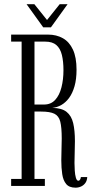

<svg xmlns="http://www.w3.org/2000/svg" viewBox="-20 -860 434 888"><path d="M329.5 8Q300 8 286 -9Q272 -26 267.8 -54.8Q263.5 -83.5 263.5 -118.5Q263.5 -144 264.5 -170Q265.5 -196 265.5 -219Q265.5 -270.5 258.8 -297.2Q252 -324 231.5 -334Q211 -344 170.5 -344H139.5V-32.5H187.5V0H31.5V-32.5H80V-667.5H31.5V-700H202Q241 -700 270.8 -683.2Q300.5 -666.5 317.2 -630.8Q334 -595 334 -537.5Q334 -494 324.8 -461.5Q315.5 -429 299.8 -407.5Q284 -386 263.8 -374.5Q243.5 -363 222 -361Q265.5 -360.5 288 -342.5Q310.5 -324.5 318.5 -290.5Q326.5 -256.5 326.5 -207.5Q326.5 -183 325.5 -156.8Q324.5 -130.5 324.5 -106.5Q324.5 -90 325.8 -70.8Q327 -51.5 331 -37.8Q335 -24 342.5 -24Q347 -24 350.2 -29.2Q353.5 -34.5 354 -41H383.5Q382.5 -24.5 374.8 -13.8Q367 -3 355 2.5Q343 8 329.5 8ZM139.5 -376.5H183.5Q215.5 -376.5 235.2 -398Q255 -419.5 264.2 -455.8Q273.5 -492 273.5 -535.5Q273.5 -576 266.2 -605.8Q259 -635.5 240.8 -651.5Q222.5 -667.5 189 -667.5H139.5ZM180 -733.5 103 -840.5H139L197.5 -767.5L256 -840.5H292.5L215.5 -733.5Z"/></svg>

Font: Imbue Thin 10pt Light
Style: Regular
Weight: 300
Version: Version 1.102